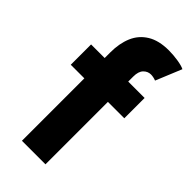

<svg xmlns="http://www.w3.org/2000/svg" viewBox="-242 -823 878 878"><g transform="rotate(45 196.5 -384.0)"><path d="M14.2 -403.8V-535.2H360.4V-403.8ZM102.1 0V-572.3Q102.1 -629.4 120.6 -673.3Q139.2 -717.3 179.9 -742.4Q220.7 -767.6 285.6 -767.6Q314 -767.6 344 -762.9Q374 -758.3 389.6 -750.5L337.9 -625Q330.1 -628.4 321 -630.1Q312 -631.8 305.2 -631.8Q284.7 -631.8 269.5 -616.2Q254.4 -600.6 254.4 -567.4V0Z"/></g></svg>

Font: Reddit Sans Condensed ExtraBold
Style: Regular
Weight: 800
Designer: Stephen Hutchings
Foundry: Reddit
Version: Version 1.014